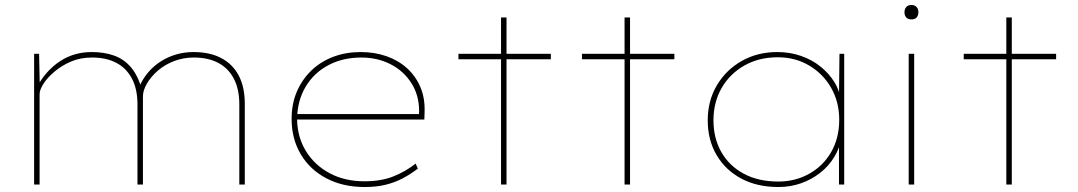

<svg xmlns="http://www.w3.org/2000/svg" viewBox="-20 -741 4327 771"><path d="M117 0V-525H137L140 -381L125 -385Q144 -422 168.5 -449.5Q193 -477 221.5 -495.5Q250 -514 281.5 -523Q313 -532 349 -532Q399 -532 439 -517.5Q479 -503 506.5 -470Q534 -437 549 -384L539 -381L540 -394Q554 -426 576 -451.5Q598 -477 626.5 -495Q655 -513 688 -522.5Q721 -532 757 -532Q823 -532 869 -507.5Q915 -483 939 -437Q963 -391 963 -324V0H941V-321Q941 -384 918.5 -426Q896 -468 855.5 -489Q815 -510 758 -510Q716 -510 678.5 -495.5Q641 -481 613.5 -457Q586 -433 570 -405.5Q554 -378 554 -354V0H532V-321Q532 -384 509.5 -426Q487 -468 446.5 -489Q406 -510 350 -510Q303 -510 265.5 -494Q228 -478 199 -453.5Q170 -429 154.5 -404.5Q139 -380 139 -363V0Z M1444 10Q1357 10 1290.5 -25Q1224 -60 1187.5 -122Q1151 -184 1151 -263Q1151 -324 1172 -373Q1193 -422 1230.5 -458Q1268 -494 1318.5 -513Q1369 -532 1428 -532Q1484 -532 1531.5 -515.5Q1579 -499 1614 -467.5Q1649 -436 1668 -391.5Q1687 -347 1685 -291L1684 -261H1163V-283H1673L1662 -270L1663 -295Q1663 -359 1631.5 -408Q1600 -457 1547.5 -483.5Q1495 -510 1431 -510Q1357 -510 1299 -479.5Q1241 -449 1207.5 -393Q1174 -337 1173 -263Q1174 -190 1209 -133.5Q1244 -77 1304.5 -45Q1365 -13 1444 -13Q1511 -13 1560.5 -33Q1610 -53 1649 -84L1658 -64Q1628 -41 1596.5 -24.5Q1565 -8 1528 1Q1491 10 1444 10Z M1992 0V-671H2014V0ZM1821 -503V-525H2192V-503Z M2488 0V-671H2510V0ZM2317 -503V-525H2688V-503Z M3106 10Q3020 10 2956.5 -24Q2893 -58 2857.5 -118.5Q2822 -179 2822 -258Q2822 -337 2859 -399Q2896 -461 2959 -496.5Q3022 -532 3101 -532Q3152 -532 3196.5 -516.5Q3241 -501 3275 -473.5Q3309 -446 3330.5 -411.5Q3352 -377 3356 -338L3349 -340L3351 -525H3370V0H3349V-180L3360 -189Q3352 -147 3330 -110.5Q3308 -74 3273.5 -47Q3239 -20 3196.5 -5Q3154 10 3106 10ZM3105 -12Q3174 -12 3230 -43.5Q3286 -75 3318 -131Q3350 -187 3350 -260Q3350 -331 3318 -387.5Q3286 -444 3230 -477.5Q3174 -511 3103 -511Q3027 -511 2968.5 -477.5Q2910 -444 2877.5 -387Q2845 -330 2845 -258Q2845 -186 2876.5 -130.5Q2908 -75 2966.5 -43.5Q3025 -12 3105 -12Z M3629 0V-525H3651V0ZM3640 -663Q3626 -663 3619 -671Q3612 -679 3612 -692Q3612 -704 3619 -712.5Q3626 -721 3640 -721Q3653 -721 3660.5 -713Q3668 -705 3668 -692Q3668 -679 3661 -671Q3654 -663 3640 -663Z M4021 0V-671H4043V0ZM3850 -503V-525H4221V-503Z"/></svg>

Font: Lexend Exa Thin
Style: Regular
Weight: 250
Designer: Bonnie Shaver-Troup, Thomas Jockin
Foundry: Lexend
Version: Version 1.007